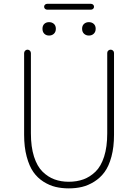

<svg xmlns="http://www.w3.org/2000/svg" viewBox="-20 -990 733 1022"><path d="M108.4 -272.5V-707Q108.4 -714.8 113.8 -720.2Q119.1 -725.6 126.5 -725.6Q133.8 -725.6 139.2 -720.2Q144.5 -714.8 144.5 -707V-280.3Q144.5 -208 161.1 -156.2Q177.7 -104.5 206.5 -76.2Q235.4 -47.9 270 -35.2Q304.7 -22.5 345.7 -22.5Q388.7 -22.5 423.8 -35.2Q459 -47.9 488.3 -76.2Q517.6 -104.5 534.2 -156.2Q550.8 -208 550.8 -280.3V-708Q550.8 -715.8 556.2 -720.7Q561.5 -725.6 568.8 -725.6Q576.2 -725.6 581.5 -720.7Q586.9 -715.8 586.9 -708V-272.5Q586.9 -207 573.2 -156.2Q559.6 -105.5 536.6 -74.2Q513.7 -43 481.4 -22.9Q449.2 -2.9 416.5 4.9Q383.8 12.7 346.2 12.7Q308.6 12.7 275.9 4.9Q243.2 -2.9 211.4 -22.9Q179.7 -43 157.7 -74.2Q135.7 -105.5 122.1 -156.2Q108.4 -207 108.4 -272.5ZM241.2 -800.8Q225.6 -800.8 215.8 -810.5Q206.1 -820.3 206.1 -836.9Q206.1 -853.5 215.8 -862.8Q225.6 -872.1 241.2 -872.1Q256.8 -872.1 267.1 -862.8Q277.3 -853.5 277.3 -836.9Q277.3 -820.3 267.1 -810.5Q256.8 -800.8 241.2 -800.8ZM231.4 -938.5Q224.6 -938.5 219.7 -942.9Q214.8 -947.3 214.8 -954.1Q214.8 -960.9 219.7 -965.3Q224.6 -969.7 231.4 -969.7H463.9Q470.7 -969.7 475.6 -965.3Q480.5 -960.9 480.5 -954.1Q480.5 -947.3 475.6 -942.9Q470.7 -938.5 463.9 -938.5ZM417 -836.9Q417 -853.5 427.2 -862.8Q437.5 -872.1 453.1 -872.1Q468.8 -872.1 479 -862.8Q489.3 -853.5 489.3 -836.9Q489.3 -820.3 479 -810.5Q468.8 -800.8 453.1 -800.8Q437.5 -800.8 427.2 -810.5Q417 -820.3 417 -836.9Z"/></svg>

Font: Gen Jyuu Gothic ExtraLight
Style: Regular
Weight: 100
Designer: [Source Han Sans]
Ryoko NISHIZUKA  (kana & ideographs); Paul D. Hunt (Latin, Greek & Cyrillic); Wenlong ZHANG  (bopomofo
Version: Version 1.002.20150607